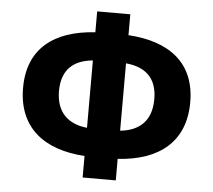

<svg xmlns="http://www.w3.org/2000/svg" viewBox="-54 -816 985 889"><g transform="rotate(5 439.0 -372.0)"><path d="M362 14H516V-86C709 -98 828 -193 828 -376C828 -558 709 -649 516 -661V-758H362V-661C170 -649 51 -558 51 -376C51 -193 170 -98 362 -86ZM362 -217C274 -226 218 -276 218 -376C218 -476 274 -522 362 -530ZM516 -530C605 -522 661 -476 661 -376C661 -275 605 -226 516 -217Z"/></g></svg>

Font: Noto Sans HK Black
Style: Regular
Weight: 900
Designer: Ryoko NISHIZUKA 西塚涼子 (kana, bopomofo & ideographs); Paul D. Hunt (Latin, Greek & Cyrillic); Sandoll Communications 산돌커뮤니
Foundry: Adobe
Version: Version 2.004;hotconv 1.0.118;makeotfexe 2.5.65603